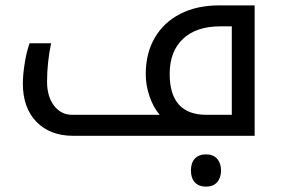

<svg xmlns="http://www.w3.org/2000/svg" viewBox="-20 -505 1052 714"><path d="M252 0Q166 0 115.5 -52Q65 -104 65 -194Q65 -227 72 -270.5Q79 -314 90 -344H170Q155 -272 155 -201Q155 -146 181 -112Q207 -78 249 -78H574Q551 -104 536.5 -145.5Q522 -187 522 -229Q522 -307 555.5 -364.5Q589 -422 650.5 -453.5Q712 -485 796 -485H927V0ZM842 -78V-407H799Q710 -407 660.5 -360.5Q611 -314 611 -230Q611 -78 748 -78ZM746 189Q720 189 705 173.5Q690 158 690 129Q690 100 705 84.5Q720 69 746 69Q773 69 787.5 85.5Q802 102 802 129Q802 156 787.5 172.5Q773 189 746 189Z"/></svg>

Font: Noto Kufi Arabic
Style: Regular
Weight: 400
Designer: Monotype Design Team, David Williams, Khaled Hosny
Foundry: Google LLC
Version: Version 2.109; ttfautohint (v1.8.4.7-5d5b)